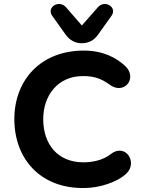

<svg xmlns="http://www.w3.org/2000/svg" viewBox="-20 -934 727 964"><path d="M407 10C478 9 567 -18 614 -62C674 -118 610 -217 537 -161C499 -130 445 -119 399 -119C270 -119 197 -209 197 -336C197 -453 269 -553 398 -552C462 -552 495 -534 532 -508C606 -455 673 -545 607 -604C566 -642 501 -679 405 -680C187 -682 52 -534 52 -336C52 -137 183 15 407 10ZM391 -717C425 -717 452 -731 473 -761L540 -855C570 -897 507 -938 471 -897L391 -806L312 -897C276 -938 212 -897 242 -855L309 -761C331 -731 357 -717 391 -717Z"/></svg>

Font: SN Pro
Style: Bold
Weight: 700
Designer: Tobias Whetton
Foundry: Supernotes
Version: Version 1.003;Glyphs 3.3 (3324)